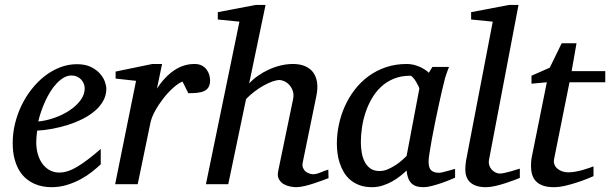

<svg xmlns="http://www.w3.org/2000/svg" viewBox="-20 -757 2507 789"><path d="M328.1 -394Q328.1 -403.8 324.2 -413.3Q320.3 -422.9 313.5 -430.2Q306.6 -437.5 296.4 -442.1Q286.1 -446.8 273.9 -446.8Q257.3 -446.8 242.2 -438Q227.1 -429.2 213.1 -414.6Q199.2 -399.9 187.3 -380.9Q175.3 -361.8 165.8 -340.8Q156.2 -319.8 148.9 -298.3Q141.6 -276.9 137.2 -257.8Q168.9 -260.7 202.9 -272.5Q236.8 -284.2 264.6 -302.5Q292.5 -320.8 310.3 -344.2Q328.1 -367.7 328.1 -394ZM417 -393.1Q417 -365.7 404.3 -342.8Q391.6 -319.8 369.9 -301.3Q348.1 -282.7 319.6 -268.3Q291 -253.9 259.5 -243.9Q228 -233.9 195.3 -227.8Q162.6 -221.7 132.8 -220.2Q131.3 -210.4 130.1 -196.8Q128.9 -183.1 128.9 -173.8Q128.9 -146.5 135.5 -123.5Q142.1 -100.6 154.5 -83.7Q167 -66.9 184.6 -57.4Q202.1 -47.9 224.1 -47.9Q257.8 -47.9 298.3 -72.3Q338.9 -96.7 394 -145V-82Q379.9 -68.4 359.4 -52Q338.9 -35.6 312.7 -21.2Q286.6 -6.8 255.9 2.7Q225.1 12.2 190.9 12.2Q175.8 12.2 158 9.3Q140.1 6.3 122.6 -1.2Q105 -8.8 88.6 -22Q72.3 -35.2 59.8 -55.4Q47.4 -75.7 39.8 -103.8Q32.2 -131.8 32.2 -169.9Q32.2 -209.5 41.7 -248.8Q51.3 -288.1 68.6 -324Q85.9 -359.9 110.4 -390.9Q134.8 -421.9 164.1 -444.6Q193.4 -467.3 226.8 -480.2Q260.3 -493.2 295.9 -493.2Q330.6 -493.2 353.8 -481.7Q377 -470.2 391.1 -454.1Q405.3 -438 411.1 -420.9Q417 -403.8 417 -393.1Z M843.3 -426.8Q843.3 -409.2 836.9 -398.7Q830.6 -388.2 818.8 -382.8Q807.1 -377.4 790.8 -375.7Q774.4 -374 753.9 -374L730 -421.9Q711.4 -414.1 690.2 -394.8Q668.9 -375.5 649.9 -350.8Q630.9 -326.2 616.7 -300Q602.5 -273.9 598.1 -252L545.9 0H453.1L539.1 -424.8L455.1 -434.1V-462.9L606 -494.1H646L625 -393.1Q655.8 -440.4 694.8 -467.3Q733.9 -494.1 779.3 -494.1Q797.4 -494.1 809.6 -487.5Q821.8 -481 829.3 -470.7Q836.9 -460.4 840.1 -448.7Q843.3 -437 843.3 -426.8Z M1330.1 -24.9Q1323.7 -22.5 1307.9 -16.6Q1292 -10.7 1272.5 -4.2Q1252.9 2.4 1232.4 7.3Q1211.9 12.2 1196.3 12.2Q1187 12.2 1172.9 9.5Q1158.7 6.8 1146.2 -0.2Q1133.8 -7.3 1126.5 -20Q1119.1 -32.7 1123 -53.2L1184.1 -348.1Q1188.5 -367.7 1183.3 -382.8Q1178.2 -397.9 1168.9 -408Q1159.7 -418 1148.4 -423.1Q1137.2 -428.2 1128.9 -428.2Q1117.2 -428.2 1100.3 -422.4Q1083.5 -416.5 1064.7 -406.2Q1045.9 -396 1026.9 -381.6Q1007.8 -367.2 991.2 -350.1L918 0H826.2L963.9 -668L875 -676.8V-707L1031.2 -736.8H1071.3L1003.9 -414.1Q1019 -430.7 1039.8 -445.3Q1060.5 -460 1084.2 -470.9Q1107.9 -481.9 1133.5 -488Q1159.2 -494.1 1184.1 -494.1Q1211.4 -494.1 1232.4 -485.6Q1253.4 -477.1 1266.4 -460.2Q1279.3 -443.4 1283 -418Q1286.6 -392.6 1279.3 -358.9L1224.1 -89.8Q1221.2 -75.7 1225.6 -66.2Q1230 -56.6 1237.5 -51Q1245.1 -45.4 1253.4 -43.2Q1261.7 -41 1266.1 -41Q1279.8 -41 1295.9 -47.9Q1312 -54.7 1329.1 -60.1Z M1703.1 -392.1Q1703.6 -394.5 1699.5 -403.3Q1695.3 -412.1 1689.5 -421.6Q1683.6 -431.2 1677 -438.5Q1670.4 -445.8 1666 -445.8Q1627.9 -445.8 1597.9 -433.3Q1567.9 -420.9 1545.4 -399.7Q1522.9 -378.4 1507.1 -350.6Q1491.2 -322.8 1481.4 -292.5Q1471.7 -262.2 1467.3 -231.4Q1462.9 -200.7 1462.9 -172.9Q1462.9 -151.9 1466.3 -130.9Q1469.7 -109.9 1478.3 -92.8Q1486.8 -75.7 1501.7 -64.9Q1516.6 -54.2 1540 -54.2Q1557.6 -54.2 1575.2 -62Q1592.8 -69.8 1607.9 -80.1Q1623 -90.3 1634.3 -100.6Q1645.5 -110.8 1650.9 -116.2ZM1850.1 -26.9Q1844.2 -24.4 1828.6 -17.8Q1813 -11.2 1793.7 -4.6Q1774.4 2 1754.6 7.1Q1734.9 12.2 1720.2 12.2Q1702.1 12.2 1689.7 7.8Q1677.2 3.4 1669.2 -5.4Q1661.1 -14.2 1656.7 -26.9Q1652.3 -39.6 1650.9 -56.2Q1639.6 -45.4 1624.5 -33.4Q1609.4 -21.5 1591.1 -11.2Q1572.8 -1 1552 5.6Q1531.2 12.2 1508.8 12.2Q1479.5 12.2 1457.3 3.9Q1435.1 -4.4 1418.9 -18.3Q1402.8 -32.2 1392.3 -50.5Q1381.8 -68.8 1375.5 -88.6Q1369.1 -108.4 1366.7 -128.7Q1364.3 -148.9 1364.3 -167Q1364.3 -205.6 1372.6 -244.9Q1380.9 -284.2 1397.2 -320.6Q1413.6 -356.9 1438 -388.7Q1462.4 -420.4 1494.4 -443.8Q1526.4 -467.3 1565.7 -480.7Q1605 -494.1 1651.9 -494.1Q1665.5 -494.1 1679 -491Q1692.4 -487.8 1704.1 -482.7Q1715.8 -477.5 1725.6 -471.2Q1735.4 -464.8 1742.2 -458L1756.8 -481.9H1825.2Q1822.8 -476.1 1819.8 -468Q1816.9 -460 1814 -451.7Q1811 -443.4 1808.8 -436Q1806.6 -428.7 1806.2 -424.8Q1802.7 -411.6 1796.4 -385Q1790 -358.4 1783 -325.2Q1775.9 -292 1768.3 -255.6Q1760.7 -219.2 1754.9 -186.8Q1749 -154.3 1745.1 -129.2Q1741.2 -104 1741.2 -92.8Q1741.2 -66.4 1752.4 -56.6Q1763.7 -46.9 1784.2 -46.9Q1789.1 -46.9 1798.6 -49.1Q1808.1 -51.3 1818.4 -54.2Q1828.6 -57.1 1837.4 -59.6Q1846.2 -62 1850.1 -63Z M2116.2 -25.9Q2110.4 -23.4 2094.2 -17.3Q2078.1 -11.2 2058.1 -4.6Q2038.1 2 2016.4 7.1Q1994.6 12.2 1977.1 12.2Q1954.1 12.2 1938 6.8Q1921.9 1.5 1911.6 -8.3Q1901.4 -18.1 1896.7 -31.5Q1892.1 -44.9 1892.1 -61Q1892.1 -76.2 1895 -96.2L2004.9 -668L1916 -676.8V-707L2072.3 -736.8H2110.8L1989.3 -99.1Q1987.3 -88.9 1990.2 -78.9Q1993.2 -68.8 1999.5 -61.3Q2005.9 -53.7 2015.1 -48.8Q2024.4 -43.9 2035.2 -43.9Q2042.5 -43.9 2054.4 -46.6Q2066.4 -49.3 2078.6 -52.7Q2090.8 -56.2 2101.3 -59.6Q2111.8 -63 2116.2 -64Z M2320.3 -418.9 2257.3 -105Q2254.4 -91.8 2258.3 -81.3Q2262.2 -70.8 2270.8 -63.7Q2279.3 -56.6 2290.8 -52.7Q2302.2 -48.8 2314.9 -48.8Q2329.1 -48.8 2344.2 -51.5Q2359.4 -54.2 2373.3 -58.1Q2387.2 -62 2399.2 -66.2Q2411.1 -70.3 2418.9 -73.2V-33.2Q2412.6 -30.3 2394.5 -22.9Q2376.5 -15.6 2353 -7.8Q2329.6 0 2303.7 6.1Q2277.8 12.2 2256.3 12.2Q2229 12.2 2210.9 5.6Q2192.9 -1 2182.1 -12.5Q2171.4 -23.9 2166.7 -39.8Q2162.1 -55.7 2162.1 -74.2Q2162.1 -84 2162.8 -94.2Q2163.6 -104.5 2166 -115.2L2227.1 -418.9L2164.1 -413.1V-445.8L2239.3 -479L2288.1 -579.1H2349.1L2329.1 -464.8H2467.3V-418.9Z"/></svg>

Font: Charis SIL Eur
Style: Italic
Weight: 400
Italic angle: -11°
Foundry: SIL International
Version: Version 5.000